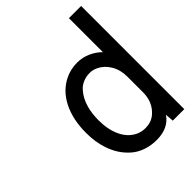

<svg xmlns="http://www.w3.org/2000/svg" viewBox="-208 -821 940 940"><g transform="rotate(-45 261.5 -351.0)"><path d="M311.5 -531.7Q349.1 -531.7 381.8 -516.8Q414.6 -502 437.5 -478.5V-713.9H522V0.5H442.4L439 -43.5Q401.4 12.2 320.3 12.2Q279.8 12.2 245.6 0Q211.4 -12.2 186.8 -34.2Q162.1 -56.2 144.5 -83.7Q127 -111.3 116.2 -145Q99.6 -194.8 99.6 -257.3Q99.6 -350.1 133.3 -416.7Q167 -483.4 229 -513.2Q267.6 -531.7 311.5 -531.7ZM437.5 -308.6Q437.5 -356 416.7 -391.1Q396 -426.3 362.3 -442.4Q341.3 -452.6 320.3 -452.6Q294.9 -452.6 273.7 -443.6Q252.4 -434.6 237.8 -418.2Q223.1 -401.9 213.1 -382.8Q203.1 -363.8 196.8 -340.8Q186.5 -304.2 186.5 -257.3Q186.5 -193.8 208 -147.5Q229.5 -101.1 270 -80.1Q294.4 -67.9 321.8 -67.9Q360.4 -67.9 387.2 -89.1Q414.1 -110.4 427.7 -144Q437.5 -169.4 437.5 -202.6Z"/></g></svg>

Font: Meera Inimai
Style: Regular
Weight: 400
Version: 2.0.0+20160526